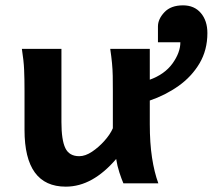

<svg xmlns="http://www.w3.org/2000/svg" viewBox="-20 -679 810 711"><path d="M566.4 0H437Q430.2 -15.6 422.1 -40.3Q414.1 -64.9 410.2 -90.3Q367.2 -40 320.6 -13.9Q273.9 12.2 223.6 12.2Q70.8 12.2 70.8 -197.8V-341.8Q70.8 -388.2 69.3 -421.1Q67.9 -454.1 61 -498H207.5Q207.5 -498 207.5 -476.8Q207.5 -455.6 207.5 -422.1Q207.5 -388.7 207.5 -351.3Q207.5 -314 207.5 -280.5Q207.5 -247.1 207.5 -227.1Q207.5 -160.6 221.9 -130.6Q236.3 -100.6 273.4 -100.6Q295.9 -100.6 320.8 -117.2Q345.7 -133.8 366.9 -157.7Q388.2 -181.6 397.9 -204.1V-341.8Q397.9 -374 397.5 -397.9Q397 -421.9 394.8 -445.1Q392.6 -468.3 388.2 -498H534.7Q534.7 -498 534.7 -468.8Q534.7 -439.5 534.7 -394.8Q534.7 -350.1 534.7 -303Q534.7 -255.9 534.7 -219.7Q534.7 -148.9 543 -95Q551.3 -41 566.4 0ZM564.9 -522.5V-581.1Q564.9 -608.4 588.9 -633.8Q612.8 -659.2 657.7 -659.2Q699.7 -659.2 723.9 -630.6Q748 -602.1 748 -556.6Q748 -493.7 718.8 -444.3Q689.5 -395 640.9 -360.6Q592.3 -326.2 533.2 -306.2V-383.3Q589.4 -403.3 618.7 -443.8Q647.9 -484.4 647.9 -522.5Z"/></svg>

Font: Andika
Style: Bold
Weight: 700
Designer: Victor Gaultney, Annie Olsen, Julie Remington, Don Collingsworth, Eric Hays, Becca Hirsbrunner
Foundry: SIL International
Version: Version 6.101